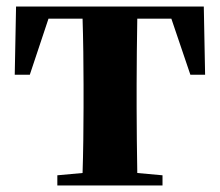

<svg xmlns="http://www.w3.org/2000/svg" viewBox="-20 -566 671 586"><path d="M503 -509 561 -338H606L602 -546H29L25 -338H71L128 -509H232C234 -451 235 -364 235 -308V-238C235 -182 234 -96 232 -38L155 -31V0H476V-31L399 -38C398 -96 397 -182 397 -238V-308C397 -364 398 -451 399 -509Z"/></svg>

Font: Noto Serif TC Black
Style: Regular
Weight: 900
Version: Version 1.001;PS 1.001;hotconv 16.6.54;makeotf.lib2.5.65590